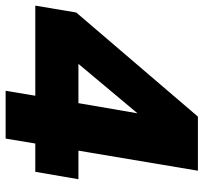

<svg xmlns="http://www.w3.org/2000/svg" viewBox="-54 -700 740 699"><g transform="rotate(90 316.5 -350.0)"><path d="M12 -257 391 -700H588L515 -265H619L592 -108H489L471 0H297L315 -108H-13ZM342 -265 379 -480 199 -265Z"/></g></svg>

Font: Oak Sans Black
Style: Italic
Weight: 900
Italic angle: -9.5°
Foundry: Erik Kennedy, Walven
Version: Version 1.000